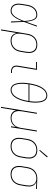

<svg xmlns="http://www.w3.org/2000/svg" viewBox="1446 -2237 996 3928"><g transform="rotate(90 1944.0 -273.0)"><path d="M203 8Q235 8 265 -9Q295 -26 316.5 -52.5Q338 -79 355 -107.5Q372 -136 385.5 -166Q399 -196 412 -226Q414 -170 415.5 -113.5Q417 -57 419 0H440Q436 -66 434 -132.5Q432 -199 428 -265Q453 -331 477 -397.5Q501 -464 525 -530H504Q484 -474 464.5 -418Q445 -362 424 -306Q421 -336 416.5 -366Q412 -396 404 -425Q396 -454 382 -480Q368 -506 343 -522Q318 -538 286 -538Q248 -538 209.5 -523.5Q171 -509 143 -477.5Q115 -446 100 -409Q85 -372 79 -333L61 -223Q55 -190 54.5 -157Q54 -124 62.5 -93.5Q71 -63 90.5 -38.5Q110 -14 140.5 -3Q171 8 203 8ZM203 -11Q174 -11 147.5 -21.5Q121 -32 104.5 -54.5Q88 -77 81.5 -104.5Q75 -132 75.5 -161.5Q76 -191 81 -220L99 -330Q105 -365 118 -399Q131 -433 156.5 -462Q182 -491 216.5 -505Q251 -519 286 -519Q313 -519 335 -505Q357 -491 369 -469Q381 -447 388 -422.5Q395 -398 399 -372Q403 -346 405.5 -320Q408 -294 410 -268Q398 -236 384.5 -204Q371 -172 354.5 -141Q338 -110 317.5 -81.5Q297 -53 267 -32Q237 -11 203 -11Z M582 205H603L657 -120Q661 -92 673 -67Q685 -42 706 -24.5Q727 -7 754.5 0.5Q782 8 811 8Q844 8 876.5 0Q909 -8 938.5 -27Q968 -46 990 -73.5Q1012 -101 1023.5 -133Q1035 -165 1040 -197L1059 -307Q1064 -342 1063.5 -376.5Q1063 -411 1052 -442Q1041 -473 1017.5 -496Q994 -519 961.5 -528.5Q929 -538 895 -538Q863 -538 830.5 -530.5Q798 -523 769 -503Q740 -483 719.5 -455.5Q699 -428 687.5 -396.5Q676 -365 671 -333ZM811 -11Q780 -11 751.5 -20.5Q723 -30 704 -51.5Q685 -73 676.5 -101Q668 -129 668 -160Q668 -191 673 -221L691 -330Q696 -359 706 -388Q716 -417 735 -442.5Q754 -468 780 -486.5Q806 -505 835.5 -512Q865 -519 894 -519Q925 -519 954 -510Q983 -501 1003 -480Q1023 -459 1033 -431Q1043 -403 1043 -372Q1043 -341 1038 -310L1020 -200Q1015 -170 1004.5 -141Q994 -112 974 -86.5Q954 -61 927 -43Q900 -25 870.5 -18Q841 -11 811 -11Z M1446 0H1473V-19H1446Q1421 -19 1398.5 -26Q1376 -33 1361.5 -51Q1347 -69 1344.5 -93Q1342 -117 1346 -141L1410 -530H1247V-511H1386L1325 -145Q1320 -116 1323.5 -87.5Q1327 -59 1345 -38Q1363 -17 1390 -8.5Q1417 0 1446 0Z M1819 8Q1856 8 1892.5 -11Q1929 -30 1955 -61.5Q1981 -93 1999 -128.5Q2017 -164 2029.5 -200.5Q2042 -237 2050.5 -274.5Q2059 -312 2065 -349Q2071 -384 2075 -418.5Q2079 -453 2080 -487.5Q2081 -522 2078 -555.5Q2075 -589 2067 -621.5Q2059 -654 2043 -682.5Q2027 -711 1998 -727Q1969 -743 1934 -743Q1897 -743 1860.5 -724Q1824 -705 1798.5 -673.5Q1773 -642 1754.5 -607Q1736 -572 1723.5 -535Q1711 -498 1702.5 -461Q1694 -424 1688 -386Q1682 -352 1678 -317Q1674 -282 1673 -247.5Q1672 -213 1675 -179.5Q1678 -146 1686 -114Q1694 -82 1710 -53.5Q1726 -25 1755 -8.5Q1784 8 1819 8ZM1820 -11Q1789 -11 1764 -25.5Q1739 -40 1725.5 -65.5Q1712 -91 1705 -119.5Q1698 -148 1695.5 -177.5Q1693 -207 1693.5 -237Q1694 -267 1697 -297.5Q1700 -328 1704 -358H2046L2045 -352Q2039 -317 2031.5 -282Q2024 -247 2012.5 -212.5Q2001 -178 1984.5 -144.5Q1968 -111 1945 -80.5Q1922 -50 1888.5 -30.5Q1855 -11 1820 -11ZM1707 -377Q1707 -380 1708 -383Q1714 -418 1722 -453Q1730 -488 1741 -523Q1752 -558 1768.5 -591Q1785 -624 1808 -654.5Q1831 -685 1864.5 -704.5Q1898 -724 1933 -724Q1964 -724 1989 -709.5Q2014 -695 2027.5 -669.5Q2041 -644 2048 -615.5Q2055 -587 2057.5 -557.5Q2060 -528 2059.5 -498Q2059 -468 2056 -437.5Q2053 -407 2049 -377Z M2166 205H2187L2238 -103Q2246 -69 2267.5 -42.5Q2289 -16 2322.5 -4Q2356 8 2393 8Q2429 8 2466 -3.5Q2503 -15 2532.5 -42Q2562 -69 2580 -104L2563 0H2584L2671 -530H2650L2596 -199Q2591 -170 2581 -141.5Q2571 -113 2552.5 -87.5Q2534 -62 2508 -44Q2482 -26 2452.5 -18.5Q2423 -11 2394 -11Q2364 -11 2335.5 -20.5Q2307 -30 2288 -51.5Q2269 -73 2260.5 -101Q2252 -129 2252 -159.5Q2252 -190 2257 -220L2308 -530H2287Z M2969 8H2970Q3002 8 3035 0.5Q3068 -7 3097.5 -26Q3127 -45 3149 -73Q3171 -101 3183 -132.5Q3195 -164 3200 -197L3219 -307Q3224 -342 3223.5 -376.5Q3223 -411 3211.5 -442Q3200 -473 3177 -496Q3154 -519 3121 -528.5Q3088 -538 3054 -538H3053Q3021 -538 2988 -530.5Q2955 -523 2925 -504Q2895 -485 2873.5 -457Q2852 -429 2840 -397.5Q2828 -366 2823 -333L2805 -223Q2799 -189 2799.5 -154Q2800 -119 2811.5 -88Q2823 -57 2846 -34Q2869 -11 2902 -1.5Q2935 8 2969 8ZM2970 -11Q2931 -11 2896 -25.5Q2861 -40 2842.5 -72Q2824 -104 2821.5 -142.5Q2819 -181 2825 -220L2843 -330Q2848 -360 2859 -389Q2870 -418 2889.5 -443.5Q2909 -469 2936 -487Q2963 -505 2993 -512Q3023 -519 3053 -519Q3092 -519 3127 -504.5Q3162 -490 3180.5 -458Q3199 -426 3201.5 -387.5Q3204 -349 3198 -310L3180 -200Q3175 -170 3164.5 -141Q3154 -112 3134 -86.5Q3114 -61 3087 -43Q3060 -25 3030 -18Q3000 -11 2970 -11ZM3061 -579 3200 -737 3182 -751 3047 -590Z M3545 8Q3577 8 3610 0.5Q3643 -7 3672 -26.5Q3701 -46 3722.5 -74Q3744 -102 3755.5 -133.5Q3767 -165 3772 -197L3791 -307Q3796 -340 3795.5 -373Q3795 -406 3784.5 -435.5Q3774 -465 3751.5 -487Q3729 -509 3699 -519L3844 -511L3847 -530L3634 -538H3633Q3600 -538 3567 -530.5Q3534 -523 3503.5 -504.5Q3473 -486 3451 -458Q3429 -430 3416.5 -398Q3404 -366 3399 -333L3381 -223Q3375 -189 3375.5 -154Q3376 -119 3387.5 -88Q3399 -57 3422 -34Q3445 -11 3478 -1.5Q3511 8 3545 8ZM3546 -11Q3507 -11 3472 -26Q3437 -41 3418.5 -73Q3400 -105 3397.5 -143Q3395 -181 3401 -220L3419 -330Q3424 -360 3435 -389.5Q3446 -419 3466.5 -444.5Q3487 -470 3514 -487.5Q3541 -505 3571.5 -512Q3602 -519 3632 -519Q3663 -519 3691 -509.5Q3719 -500 3738.5 -479Q3758 -458 3766.5 -430Q3775 -402 3775 -371.5Q3775 -341 3770 -310L3752 -200Q3747 -171 3736.5 -142Q3726 -113 3707 -87.5Q3688 -62 3661.5 -44Q3635 -26 3605 -18.5Q3575 -11 3546 -11Z"/></g></svg>

Font: Iosevka Sparkle Thin Oblique
Style: Regular
Weight: 100
Italic angle: -9°
Designer: Belleve Invis
Foundry: Belleve Invis
Version: Version 4.5.0; ttfautohint (v1.8.3)